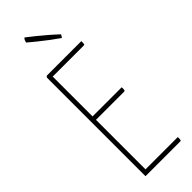

<svg xmlns="http://www.w3.org/2000/svg" viewBox="-298 -933 954 954"><g transform="rotate(-45 178.5 -456.0)"><path d="M273 -795C207 -857 134 -912 134 -912C126 -912 121 -889 121 -889C121 -889 187 -832 263 -779L273 -795ZM95 -24V-372H292C300 -372 300 -376 300 -396H95V-676H314C320 -676 320 -680 320 -700H81C71 -700 71 -690 71 -690V0H314C322 0 322 -3 322 -24Z"/></g></svg>

Font: Yanone Kaffeesatz Extra Light
Style: Regular
Weight: 200
Designer: Yanone (Cyrillic: Daniel Pouzeot & Huerta Tipografica)
Foundry: Yanone
Version: Version 1.100;PS 001.100;hotconv 1.0.70;makeotf.lib2.5.58329